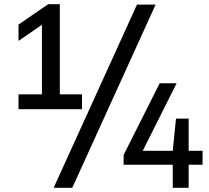

<svg xmlns="http://www.w3.org/2000/svg" viewBox="-20 -830 1001 918"><path d="M180.5 -320V-756.5L210.5 -732L68.5 -634.5V-712.5L210.5 -810H266V-320ZM68.5 -308V-379H372V-308ZM236.5 68 635 -808H724L325.5 68ZM571 -42.5V-89L743.5 -432H824.5L652.5 -89L643 -109H948.5V-42.5ZM806 68V-109L821.5 -263H882V68Z"/></svg>

Font: Encode Sans Condensed Thin Medium
Style: Regular
Weight: 500
Version: Version 3.002